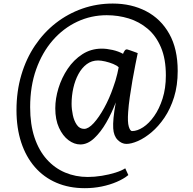

<svg xmlns="http://www.w3.org/2000/svg" viewBox="-20 -780 1060 1054"><path d="M70.5 -175.5Q70.5 -278.5 97 -368.2Q123.5 -458 172.2 -530.2Q221 -602.5 287 -653.8Q353 -705 432.2 -732.8Q511.5 -760.5 599 -760.5Q701.5 -760.5 782.2 -718.5Q863 -676.5 909.2 -594.2Q955.5 -512 955.5 -390.5Q955.5 -310.5 935.5 -246.5Q915.5 -182.5 882.8 -134.2Q850 -86 812 -54Q774 -22 737.5 -6Q701 10 674 10Q648 10 626 -12Q604 -34 601.5 -75.5Q600 -98 603.2 -132.8Q606.5 -167.5 615.5 -218Q594 -160.5 563.5 -107.5Q533 -54.5 496.8 -20.8Q460.5 13 421 13Q387.5 13 356 -10.5Q324.5 -34 304 -78.5Q283.5 -123 283.5 -185.5Q283.5 -239 301 -296Q318.5 -353 351.5 -402.2Q384.5 -451.5 432 -482.2Q479.5 -513 539 -513Q565.5 -513 597.8 -505.8Q630 -498.5 655.5 -484.5Q658.5 -493.5 664.5 -502Q670.5 -510.5 679 -508.5Q688 -506 697 -502.8Q706 -499.5 715.8 -496Q725.5 -492.5 736 -488.5Q731 -464 723 -424.2Q715 -384.5 707 -338.5Q699 -292.5 692.5 -247Q686 -201.5 683.5 -164.5Q679.5 -109.5 687 -85Q694.5 -60.5 705 -60.5Q733.5 -60.5 765.8 -81.5Q798 -102.5 826.2 -142.5Q854.5 -182.5 872.5 -239Q890.5 -295.5 890.5 -366Q890.5 -457 863.5 -520.2Q836.5 -583.5 790.5 -622.2Q744.5 -661 686.5 -678.8Q628.5 -696.5 566 -696.5Q480 -696.5 403.8 -660.8Q327.5 -625 269.5 -558.5Q211.5 -492 178.5 -399.2Q145.5 -306.5 145.5 -192Q145.5 -97 169.5 -25.2Q193.5 46.5 236.8 94.8Q280 143 337.5 167.2Q395 191.5 462 191.5Q499 191.5 539 185Q579 178.5 613.2 167.8Q647.5 157 667.5 144L684.5 181Q659 202 621.2 218.2Q583.5 234.5 538.5 243.8Q493.5 253 445.5 253Q359 253 289.8 223.2Q220.5 193.5 171.5 137.2Q122.5 81 96.5 2Q70.5 -77 70.5 -175.5ZM373 -210Q373 -180.5 379.8 -148.5Q386.5 -116.5 401.8 -94.5Q417 -72.5 442 -72.5Q465.5 -72.5 494.5 -104.2Q523.5 -136 552 -187.8Q580.5 -239.5 601 -299Q608 -317.5 613.8 -337Q619.5 -356.5 624 -375.2Q628.5 -394 631.5 -410.5Q622 -420.5 601.2 -429Q580.5 -437.5 557.5 -442.8Q534.5 -448 518.5 -448Q483.5 -448 456.2 -427.8Q429 -407.5 410.5 -373.2Q392 -339 382.5 -296.5Q373 -254 373 -210Z"/></svg>

Font: Merriweather 20pt
Style: Regular
Weight: 400
Version: Version 2.100